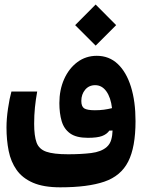

<svg xmlns="http://www.w3.org/2000/svg" viewBox="-20 -591 626 837"><path d="M242.7 225.6Q169.9 225.6 123.8 205.6Q77.6 185.5 52.5 149.9Q27.3 114.3 17.8 66.9Q8.3 19.5 8.3 -35.2Q8.3 -72.8 14.9 -117.7Q21.5 -162.6 29.8 -191.9H142.1Q135.7 -156.2 132.3 -122.6Q128.9 -88.9 128.9 -51.3Q128.9 1.5 139.4 30.3Q149.9 59.1 181.6 70.3Q213.4 81.5 276.9 81.5Q333 81.5 377.2 76.2Q421.4 70.8 445.3 49.8Q459.5 37.1 464.8 18.3Q470.2 -0.5 470.7 -22L456.5 -21.5Q445.8 -5.9 424.8 2Q403.8 9.8 362.8 9.8Q312.5 9.8 285.6 -9.5Q258.8 -28.8 248.8 -63Q238.8 -97.2 238.8 -141.6Q238.8 -199.2 259.5 -245.8Q280.3 -292.5 317.1 -320.1Q354 -347.7 401.9 -347.7Q455.6 -347.7 493.2 -312.3Q530.8 -276.9 550.8 -212.9Q570.8 -148.9 570.8 -63Q570.8 50.8 538.8 113.5Q506.8 176.3 434.8 200.9Q362.8 225.6 242.7 225.6ZM468.3 -119.6Q462.9 -166 443.6 -192.9Q424.3 -219.7 395 -219.7Q367.7 -219.7 351.1 -199.7Q334.5 -179.7 334.5 -150.9Q334.5 -126.5 347.4 -118.4Q360.4 -110.4 393.6 -110.4Q415 -110.4 432.9 -112.8Q450.7 -115.2 468.3 -119.6ZM397 -392.1 307.6 -481.4 397 -571.3 486.3 -481.4Z"/></svg>

Font: Cascadia Code PL
Style: Bold
Weight: 700
Monospace: yes
Designer: Aaron Bell
Foundry: Saja Typeworks
Version: Version 2404.023; ttfautohint (v1.8.4)